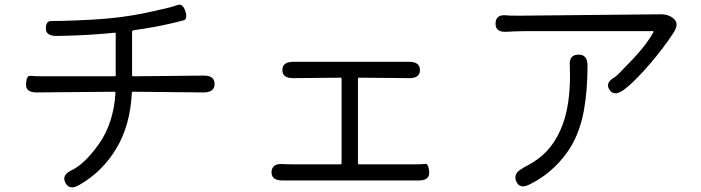

<svg xmlns="http://www.w3.org/2000/svg" viewBox="-20 -780 3040 833"><path d="M323 23Q281 47 264 13Q246 -20 290 -41Q347 -68 409 -155Q473 -246 481 -377Q481 -382 476 -382L139 -379Q90 -379 93 -416Q95 -453 111 -451Q127 -449 177 -449H477Q482 -449 482 -454V-634Q482 -639 477 -638Q362 -626 226 -624Q178 -624 179 -657Q179 -690 204 -689Q229 -688 324 -692Q427 -696 504 -706Q574 -715 648 -732Q727 -749 749.5 -758Q772 -767 784 -732Q795 -697 777 -692Q758 -687 734 -681Q645 -660 560 -649Q553 -648 553 -641V-454Q553 -449 558 -449L862 -452Q911 -453 911 -416Q911 -379 863 -379L557 -382Q552 -382 552 -377Q545 -237 486 -138Q425 -35 323 23Z M1206 3Q1157 3 1158 -34Q1160 -72 1208 -68Q1226 -67 1249 -67H1457Q1462 -67 1462 -72V-438Q1462 -443 1457 -443L1254 -441Q1205 -440 1205 -476Q1205 -512 1253 -512H1754Q1802 -512 1802 -476Q1802 -440 1754 -441L1538 -443Q1533 -443 1533 -438V-72Q1533 -67 1538 -67H1780Q1812 -67 1825.5 -69Q1839 -71 1842 -34Q1845 3 1796 3Z M2278 20Q2234 42 2220 7Q2205 -27 2246 -49L2250 -52Q2271 -63 2291 -75Q2381 -129 2422 -242Q2453 -328 2453 -452Q2453 -475 2452 -498Q2449 -542 2489 -543Q2529 -544 2529 -496Q2529 -388 2513 -299Q2492 -186 2434 -110Q2371 -26 2278 20ZM2683 -388Q2643 -361 2624 -391Q2604 -421 2647 -445Q2658 -452 2727 -525Q2789 -591 2815 -641Q2817 -645 2812 -645H2261Q2238 -645 2215 -644L2178 -642Q2128 -639 2130 -680Q2132 -720 2181 -713Q2189 -712 2238 -712L2847 -718Q2883 -718 2905 -697Q2927 -676 2902 -638Q2864 -579 2806 -510Q2730 -421 2683 -388Z"/></svg>

Font: Resource Han Rounded JP Normal
Style: Regular
Weight: 350
Designer: Cyano Hao (round all glyphs); Ryoko NISHIZUKA 西塚涼子 (kana, bopomofo & ideographs); Paul D. Hunt (Latin, Greek & Cyrillic)
Foundry: Cyano Hao
Version: 0.990